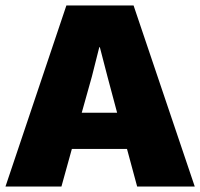

<svg xmlns="http://www.w3.org/2000/svg" viewBox="-23 -680 730 700"><path d="M477 0 440 -137H239L201 0H-3L219 -660H464L687 0ZM275 -269H404L369 -400L341 -508H339L312 -401Z"/></svg>

Font: Elaine Sans ExtraBold
Style: Regular
Weight: 800
Designer: Wei Huang
Foundry: Wei Huang
Version: Version 2.001;December 24, 2019;FontCreator 12.0.0.2547 64-b